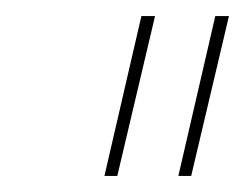

<svg xmlns="http://www.w3.org/2000/svg" viewBox="-20 -724 305 239"><path d="M265 -704 218 -505H202L248 -704ZM173 -704 126 -505H110L156 -704Z"/></svg>

Font: Prodigy Sans Thin
Style: Italic
Weight: 100
Italic angle: -13°
Designer: Wei Huang
Foundry: Wei Huang
Version: Version 1.003; ttfautohint (v1.8.3)